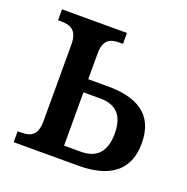

<svg xmlns="http://www.w3.org/2000/svg" viewBox="-102 -632 709 728"><g transform="rotate(20 252.5 -268.0)"><path d="M28 0H290C407 0 486 -46 486 -161C486 -282 405 -321 290 -321H212V-424C212 -483 241 -492 277 -492H290V-536H28V-492H40C76 -492 107 -482 107 -423V-113C107 -52 76 -44 40 -44H28ZM212 -53V-268H280C342 -268 377 -236 377 -161C377 -87 342 -53 280 -53Z"/></g></svg>

Font: Noto Serif SemiCondensed Medium
Style: Regular
Weight: 500
Width: 4
Designer: Monotype Design Team
Foundry: Monotype Imaging Inc.
Version: Version 2.014